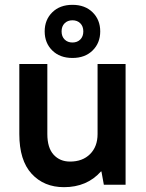

<svg xmlns="http://www.w3.org/2000/svg" viewBox="-20 -765 605 795"><path d="M245 10Q162 10 111 -45.5Q60 -101 60 -210V-500H176V-210Q176 -153 202 -124.5Q228 -96 270 -96Q322 -96 353 -127Q384 -158 384 -210V-500H500V0H410L400 -55H398Q340 10 245 10ZM280 -525Q228 -525 196.5 -556Q165 -587 165 -635Q165 -683 196.5 -714Q228 -745 280 -745Q332 -745 363.5 -714Q395 -683 395 -635Q395 -587 363.5 -556Q332 -525 280 -525ZM280 -589Q300 -589 312.5 -601.5Q325 -614 325 -635Q325 -656 312.5 -668.5Q300 -681 280 -681Q260 -681 247.5 -668.5Q235 -656 235 -635Q235 -614 247.5 -601.5Q260 -589 280 -589Z"/></svg>

Font: PT Root UI Bold
Style: Regular
Weight: 700
Designer: Vitaly Kuzmin
Foundry: ParaType Ltd.
Version: Version 2.000G